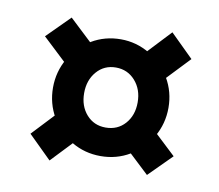

<svg xmlns="http://www.w3.org/2000/svg" viewBox="-58 -598 666 583"><g transform="rotate(10 275.0 -306.0)"><path d="M101 -302Q101 -351 125 -392.5Q149 -434 189.5 -458Q230 -482 279 -482Q327 -482 368 -457.5Q409 -433 433 -392Q457 -351 457 -302Q457 -253 433 -211.5Q409 -170 368.5 -146Q328 -122 279 -122Q230 -122 189.5 -146Q149 -170 125 -211.5Q101 -253 101 -302ZM58 -152 150 -250 221 -179 129 -82ZM50 -451 120 -521 218 -429 148 -359ZM362 -302Q362 -342 338.5 -368.5Q315 -395 279 -395Q243 -395 220 -368.5Q197 -342 197 -302Q197 -262 220 -236Q243 -210 279 -210Q316 -210 339 -236Q362 -262 362 -302ZM330 -182 400 -252 498 -160 428 -90ZM337 -432 429 -530 500 -460 407 -362Z"/></g></svg>

Font: Easer Grotesk Variable
Style: Regular
Weight: 400
Designer: Boardeaser, Bonnie Shaver-Troup, Thomas Jockin
Foundry: Lexend
Version: Version 1.001;Glyphs 3.1.2 (3151)